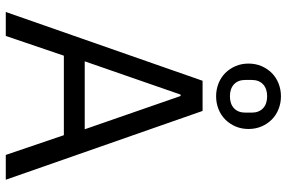

<svg xmlns="http://www.w3.org/2000/svg" viewBox="-188 -828 1016 681"><g transform="rotate(90 320.5 -488.0)"><path d="M530 0 460 -206H178L108 0H23L267 -698H374L618 0ZM321 -620H316L198 -280H439ZM322 -746Q298 -746 276.5 -754.5Q255 -763 239.5 -778.5Q224 -794 215 -815Q206 -836 206 -861Q206 -886 215 -907Q224 -928 239.5 -943.5Q255 -959 276.5 -967.5Q298 -976 322 -976Q346 -976 367.5 -967.5Q389 -959 404.5 -943.5Q420 -928 429 -907Q438 -886 438 -861Q438 -836 429 -815Q420 -794 404.5 -778.5Q389 -763 367.5 -754.5Q346 -746 322 -746ZM322 -795Q349 -795 364.5 -809.5Q380 -824 380 -850V-872Q380 -898 364.5 -912.5Q349 -927 322 -927Q295 -927 279.5 -912.5Q264 -898 264 -872V-850Q264 -824 279.5 -809.5Q295 -795 322 -795Z"/></g></svg>

Font: IBM Plex Thai
Style: Regular
Weight: 400
Designer: Mike Abbink, Paul van der Laan, Pieter van Rosmalen, Ben Mitchell, Mark Frömberg
Foundry: Bold Monday
Version: Version 1.0